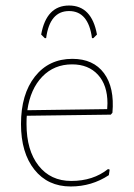

<svg xmlns="http://www.w3.org/2000/svg" viewBox="-20 -670 486 695"><path d="M142 -532 129 -545Q148 -650 230 -650Q312 -650 331 -545L318 -532H313Q300 -630 230 -630Q160 -630 147 -532ZM236 5Q153 5 104.5 -56Q56 -117 56 -221Q56 -329 106.5 -393Q157 -457 242 -457Q318 -457 356.5 -405Q395 -353 387 -262L381 -255L77 -251Q76 -242 76 -221Q76 -126 119.5 -70.5Q163 -15 238 -15Q317 -15 371 -58L377 -56L374 -36Q312 5 236 5ZM241 -437Q176 -437 133 -392.5Q90 -348 79 -271L368 -275L369 -296Q369 -362 334.5 -399.5Q300 -437 241 -437Z"/></svg>

Font: Alegreya Sans Thin
Style: Regular
Weight: 100
Designer: Juan Pablo del Peral
Foundry: Huerta Tipografica
Version: Version 2.007